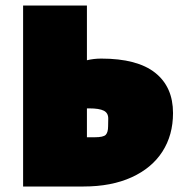

<svg xmlns="http://www.w3.org/2000/svg" viewBox="-20 -678 670 698"><path d="M609 -267Q609 -187 570.5 -127Q532 -67 458.5 -33.5Q385 0 284 0H64V-658H296V-459Q321 -465 348 -465Q479 -465 544 -413.5Q609 -362 609 -267ZM304 -284H296V-179H324Q356 -179 364.5 -188Q373 -197 373 -219Q373 -225 373.5 -246Q374 -267 357.5 -275.5Q341 -284 304 -284Z"/></svg>

Font: Ysabeau Black
Style: Regular
Weight: 900
Designer: Christian Thalmann (Catharsis Fonts)
Version: Version 0.003